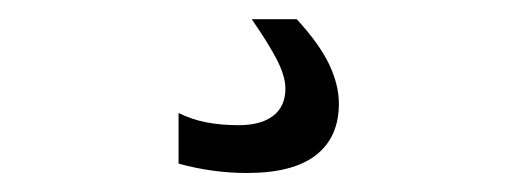

<svg xmlns="http://www.w3.org/2000/svg" viewBox="-20 -20 540 200"><path d="M289.1 0Q312.5 25.4 322.8 46.9Q333 68.4 333 87.9Q333 123 309.1 141.6Q285.2 160.2 237.3 160.2Q218.8 160.2 201.2 157.7Q183.6 155.3 166 150.4V97.7Q179.7 104.5 194.8 107.4Q210 110.4 228.5 110.4Q252 110.4 264.6 100.6Q277.3 90.8 277.3 72.3Q277.3 59.6 268.6 42.5Q259.8 25.4 242.2 0Z"/></svg>

Font: BabelStone Coelbren y Beirdd
Style: Regular
Weight: 400
Designer: Andrew West
Foundry: BabelStone
Version: Version 1.00;September 27, 2022